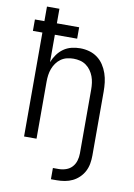

<svg xmlns="http://www.w3.org/2000/svg" viewBox="-101 -804 753 1077"><g transform="rotate(10 275.0 -265.0)"><path d="M267 210V146H300Q321 146 341.5 139Q362 132 376 116.5Q390 101 396 80.5Q402 60 402 39V-325Q402 -344 399.5 -362.5Q397 -381 390.5 -398.5Q384 -416 373 -431.5Q362 -447 346.5 -458Q331 -469 312.5 -473.5Q294 -478 275 -478Q256 -478 237.5 -473.5Q219 -469 203.5 -458Q188 -447 177 -431.5Q166 -416 159.5 -398.5Q153 -381 150.5 -362.5Q148 -344 148 -325V0H77V-592H23V-657H77V-740H148V-657H275V-592H148V-436Q157 -459 172 -480Q187 -501 207.5 -515.5Q228 -530 252.5 -536Q277 -542 302 -542Q328 -542 353.5 -535Q379 -528 400 -512.5Q421 -497 435.5 -475Q450 -453 458.5 -428Q467 -403 470 -377Q473 -351 473 -325V39Q473 62 469 85Q465 108 454.5 128.5Q444 149 427 165.5Q410 182 389.5 192Q369 202 346 206Q323 210 300 210Z"/></g></svg>

Font: Lode Term
Style: Regular
Weight: 400
Monospace: yes
Designer: Belleve Invis
Foundry: Belleve Invis
Version: Version 29.2.0